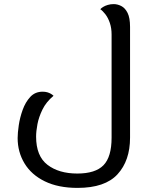

<svg xmlns="http://www.w3.org/2000/svg" viewBox="-20 -680 719 936"><path d="M358 236Q264 236 198.5 204Q133 172 99.5 116.5Q66 61 66 -7Q66 -32 71.5 -69.5Q77 -107 90.5 -144.5Q104 -182 127.5 -207.5Q151 -233 188 -233Q201 -233 211 -230Q221 -227 228.5 -222.5Q236 -218 241 -213Q205 -183 187 -146Q169 -109 162.5 -74.5Q156 -40 156 -14Q156 81 211.5 123.5Q267 166 357 166Q445 166 484.5 125.5Q524 85 524 -9V-512Q524 -543 515.5 -568Q507 -593 494 -610Q481 -627 469 -635Q473 -640 482.5 -646Q492 -652 505.5 -656Q519 -660 534 -660Q553 -660 571.5 -650.5Q590 -641 602 -617Q614 -593 614 -549V-9Q614 103 553 169.5Q492 236 358 236Z"/></svg>

Font: El Messiri
Style: Regular
Weight: 400
Designer: Mohamed Gaber
Foundry: Kief Type Foundry
Version: Version 2.020